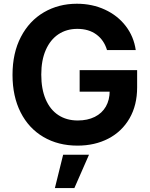

<svg xmlns="http://www.w3.org/2000/svg" viewBox="-20 -757 790 1011"><path d="M45.9 -362.8Q45.9 -478 90.1 -562.7Q134.3 -647.5 211.4 -692.4Q288.6 -737.3 384.8 -737.3Q465.3 -737.3 532.5 -706.3Q599.6 -675.3 642.1 -619.9Q684.6 -564.5 694.8 -493.2H543.5Q527.8 -545.9 487.5 -575.4Q447.3 -605 387.2 -605Q330.6 -605 287.8 -576.7Q245.1 -548.3 221.2 -494.1Q197.3 -439.9 197.3 -364.3Q197.3 -288.1 220.7 -233.6Q244.1 -179.2 287.4 -150.9Q330.6 -122.6 389.2 -122.6Q440.9 -122.6 479 -141.6Q517.1 -160.6 537.4 -195.8Q557.6 -231 557.6 -278.8L588.9 -274.4H399.4V-387.7H702.1V-296.9Q702.1 -203.1 662.1 -133.8Q622.1 -64.5 550.8 -27.3Q479.5 9.8 388.2 9.8Q286.6 9.8 209 -35.6Q131.3 -81.1 88.6 -165.3Q45.9 -249.5 45.9 -362.8ZM312.5 57.6H448.7L371.6 233.4H269Z"/></svg>

Font: Inter RS Variable
Style: Regular
Weight: 400
Designer: Rasmus Andersson (customised by Maria Ramos and Noel Pretorius)
Foundry: rsms
Version: Version 3.001;Glyphs 3.2.3 (3260)